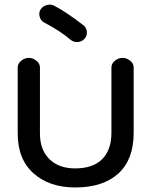

<svg xmlns="http://www.w3.org/2000/svg" viewBox="-20 -804 667 846"><path d="M311 22Q198 22 128 -40Q58 -102 58 -216V-507Q58 -524 73.5 -536.5Q89 -549 107 -549Q125 -549 140.5 -536.5Q156 -524 156 -507V-216Q156 -144 197.5 -103Q239 -62 311 -62Q390 -62 430.5 -103Q471 -144 471 -219V-507Q471 -524 486.5 -536.5Q502 -549 520 -549Q538 -549 553.5 -536.5Q569 -524 569 -507V-219Q569 -101 501.5 -39.5Q434 22 311 22ZM292 -628Q245 -668 176 -704Q160 -712 155 -729.5Q150 -747 158 -761Q167 -776 185 -781.5Q203 -787 218 -779Q265 -756 346 -694Q360 -684 362.5 -666Q365 -648 354 -635Q343 -621 324.5 -619Q306 -617 292 -628Z"/></svg>

Font: Hoogli
Style: Bold
Weight: 700
Designer: Anand Singh Naorem
Foundry: Brand New Type
Version: Version 1.00 b007